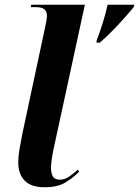

<svg xmlns="http://www.w3.org/2000/svg" viewBox="-20 -780 587 810"><path d="M388 -610Q401 -644 413.5 -683.5Q426 -723 434 -760H547L544 -750Q527 -729 501.5 -700.5Q476 -672 449 -645Q422 -618 401 -600H387ZM168 10Q112 10 84.5 -17.5Q57 -45 57 -95Q57 -119 62 -149Q67 -179 75 -219L171 -668Q174 -681 176 -693.5Q178 -706 178 -714Q178 -731 167.5 -740.5Q157 -750 129 -750H110L112 -760H338L209 -165Q203 -139 199 -113Q195 -87 195 -71Q196 -46 204 -34Q212 -22 233 -22Q253 -22 272 -35Q291 -48 308 -64L314 -56Q290 -31 256.5 -10.5Q223 10 168 10Z"/></svg>

Font: Noto Serif Display SemiCondensed
Style: Bold Italic
Weight: 700
Width: 4
Italic angle: -12°
Designer: Monotype Design Team
Foundry: Monotype Imaging Inc.
Version: Version 2.009